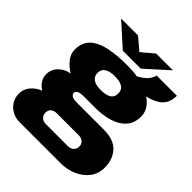

<svg xmlns="http://www.w3.org/2000/svg" viewBox="-251 -876 1237 1237"><g transform="rotate(45 367.5 -257.5)"><path d="M138 210Q102 210 71.5 193.5Q41 177 23 148Q5 119 5 83Q5 41 32 9.5Q59 -22 99 -37Q70 -54 55.5 -78Q41 -102 41 -130Q41 -174 72 -205.5Q103 -237 150 -245Q112 -267 85.5 -300Q59 -333 59 -372Q59 -439 99.5 -475.5Q140 -512 209 -526Q278 -540 364 -540Q394 -540 418.5 -538.5Q443 -537 464 -533Q513 -560 531.5 -586.5Q550 -613 550 -627H735Q735 -584 718.5 -556Q702 -528 671.5 -511Q641 -494 598 -484Q631 -462 649 -433Q667 -404 667 -370Q667 -308 633 -271Q599 -234 542.5 -217Q486 -200 417 -200H315Q281 -200 266.5 -192Q252 -184 252 -171Q252 -158 264.5 -149Q277 -140 315 -140H556Q648 -140 691 -92.5Q734 -45 734 29Q734 85 703 125.5Q672 166 621.5 188Q571 210 512 210ZM265 99H469Q484 99 496 93Q508 87 515 75.5Q522 64 522 49Q522 26 506.5 13Q491 0 469 0H265Q243 0 228 12.5Q213 25 213 48Q213 71 228 85Q243 99 265 99ZM363 -306Q409 -306 433.5 -321.5Q458 -337 458 -370Q458 -403 433.5 -418.5Q409 -434 363 -434Q320 -434 294.5 -418.5Q269 -403 269 -370Q269 -349 280 -334.5Q291 -320 312 -313Q333 -306 363 -306ZM129 -725H283L397 -628H333L448 -725H601L447 -586H283Z"/></g></svg>

Font: Archivo SemiExpanded Black
Style: Regular
Weight: 900
Width: 6
Designer: Hector Gatti
Foundry: Omnibus-Type
Version: Version 2.001